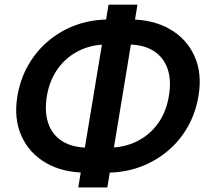

<svg xmlns="http://www.w3.org/2000/svg" viewBox="-20 -782 906 836"><path d="M355.5 -30.3Q252.9 -30.3 179.9 -72.8Q106.9 -115.2 73.2 -190.4Q39.6 -265.6 55.7 -363.8Q72.3 -461.4 127.9 -536.9Q183.6 -612.3 268.3 -654.8Q353 -697.3 456.1 -697.3H544.4Q647 -697.3 720.2 -654.8Q793.5 -612.3 827.1 -537.1Q860.8 -461.9 844.2 -364.3Q832 -290.5 797.4 -229.5Q762.7 -168.5 709.2 -123.8Q655.8 -79.1 588.6 -54.7Q521.5 -30.3 444.3 -30.3ZM364.3 -139.2H453.1Q521 -139.2 576.4 -166.7Q631.8 -194.3 668 -244.6Q704.1 -294.9 715.3 -363.8Q727.1 -432.6 709.5 -482.9Q691.9 -533.2 647.9 -560.8Q604 -588.4 535.6 -588.4H447.3Q378.9 -588.4 323.7 -561Q268.6 -533.7 232.2 -483.4Q195.8 -433.1 184.1 -363.8Q172.9 -294.9 190.4 -244.4Q208 -193.8 252.2 -166.5Q296.4 -139.2 364.3 -139.2ZM320.8 34.2 452.6 -761.7H578.6L447.3 34.2Z"/></svg>

Font: Inter 28pt SemiBold
Style: Italic
Weight: 600
Italic angle: -9.3988°
Designer: Rasmus Andersson
Foundry: rsms
Version: Version 4.001;git-66647c0bb